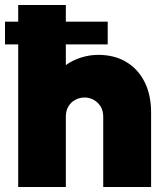

<svg xmlns="http://www.w3.org/2000/svg" viewBox="-30 -750 657 770"><path d="M-10 -572V-663H402V-572ZM43 0V-730H234V-489Q262 -509 296 -519.5Q330 -530 364 -530Q428 -530 475.5 -502Q523 -474 549.5 -422Q576 -370 576 -298V0H384V-281Q384 -306 373.5 -323Q363 -340 346 -349.5Q329 -359 310 -359Q290 -359 272.5 -350Q255 -341 244.5 -323.5Q234 -306 234 -282V0Z"/></svg>

Font: MuseoModerno Thin Black
Style: Regular
Weight: 900
Version: Version 1.002